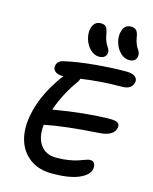

<svg xmlns="http://www.w3.org/2000/svg" viewBox="-151 -1179 1011 1270"><g transform="rotate(15 354.0 -544.0)"><path d="M628.9 -863.8Q597.2 -863.8 570.3 -888.9Q543.5 -914.1 531.2 -951.9Q519 -989.7 525.9 -1024.9Q537.1 -1081.1 585 -1081.1Q608.9 -1081.1 621.6 -1068.8Q634.3 -1056.6 639.2 -1022.9Q643.1 -998 651.4 -978Q659.7 -958 667 -948.5Q674.3 -939 678.5 -926.8Q682.6 -914.6 680.2 -900.9Q673.3 -863.8 628.9 -863.8ZM430.2 -834Q398.9 -834 372.1 -859.1Q345.2 -884.3 332.8 -922.1Q320.3 -960 327.1 -995.1Q338.4 -1050.8 388.2 -1050.8Q411.6 -1050.8 422.9 -1038.3Q434.1 -1025.9 439.9 -990.2Q443.8 -964.8 452.1 -944.6Q460.4 -924.3 467.8 -914.6Q475.1 -904.8 479.7 -893.3Q484.4 -881.8 481.9 -870.1Q475.1 -834 430.2 -834ZM329.1 -6.8Q237.8 -6.8 176.8 -53Q115.7 -99.1 94.7 -175.8Q73.7 -252.4 92.8 -345.2Q116.7 -473.6 210 -610.8Q221.2 -628.9 237.8 -647.9H232.9Q196.8 -647.9 179.4 -663.3Q162.1 -678.7 166 -701.2Q172.9 -734.9 210.9 -744.1Q303.7 -765.1 420.4 -775.6Q537.1 -786.1 631.8 -786.1Q673.3 -786.1 692.1 -771Q710.9 -755.9 707 -732.9Q701.7 -708 683.1 -694.6Q664.6 -681.2 626 -681.2Q489.3 -681.2 350.1 -661.1Q348.6 -651.9 340.8 -639.2Q265.6 -537.6 223.1 -416Q443.8 -453.6 609.9 -455.1Q648.9 -455.1 663.1 -444.6Q677.2 -434.1 672.9 -411.1Q667.5 -381.3 638.4 -365.5Q609.4 -349.6 567.9 -347.2Q324.2 -331.5 194.8 -304.2Q185.1 -218.8 221.4 -167Q257.8 -115.2 330.1 -115.2Q377 -115.2 417.5 -122.1Q458 -128.9 480.2 -137.2Q502.4 -145.5 522.2 -152.3Q542 -159.2 551.8 -159.2Q574.2 -159.2 582.5 -143.3Q590.8 -127.4 586.9 -105Q577.6 -63 513.2 -34.9Q448.7 -6.8 329.1 -6.8Z"/></g></svg>

Font: Shantell Sans Irregular Bouncy
Style: Italic
Weight: 500
Italic angle: -11.31°
Designer: Stephen Nixon, Anya Danilova, Shantell Martin
Foundry: Arrow Type
Version: Version 1.006;[9816181b4]